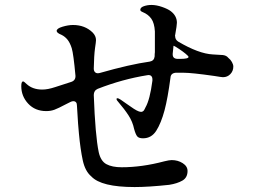

<svg xmlns="http://www.w3.org/2000/svg" viewBox="-20 -768 1040 776"><path d="M923 -499Q923 -481 911 -468.5Q899 -456 881 -456Q876 -456 846 -461Q755 -474 722 -474H690Q670 -472 669 -454Q658 -371 645 -322Q631 -270 611.5 -239.5Q592 -209 558 -209Q541 -209 534.5 -217Q528 -225 522 -247Q516 -276 499.5 -301.5Q483 -327 458 -356Q451 -363 451 -368Q451 -371 454 -371Q459 -371 468 -365L488 -351Q493 -348 507.5 -337.5Q522 -327 532.5 -321.5Q543 -316 549 -316H552Q558 -317 561 -321Q564 -325 568 -334Q586 -365 596 -442V-447Q596 -457 590.5 -461.5Q585 -466 575 -464Q475 -448 375 -409Q359 -402 359 -384Q365 -220 379 -153Q387 -117 410 -104.5Q433 -92 472 -92Q554 -92 644 -116Q664 -121 674 -121Q699 -121 718.5 -108.5Q738 -96 738 -77Q738 -50 717 -38Q696 -26 664 -21Q580 -12 524 -12Q389 -12 349 -55Q324 -76 314.5 -120Q305 -164 299 -228Q296 -254 291 -341Q291 -359 276 -359Q271 -359 265 -356L247 -347Q215 -330 200 -324.5Q185 -319 167 -319Q122 -319 94 -349Q66 -379 66 -420Q66 -430 68 -434.5Q70 -439 73 -439Q77 -439 88 -428Q112 -406 151 -406Q173 -406 203 -416L268 -437Q286 -443 285 -462Q277 -550 270 -573Q263 -595 253 -607.5Q243 -620 229 -627Q209 -635 209 -643Q209 -653 232.5 -660Q256 -667 275 -667Q323 -667 354 -637Q368 -623 368 -606Q368 -599 364 -573Q360 -543 359 -491Q359 -480 365.5 -475Q372 -470 383 -473Q506 -508 585 -519Q603 -522 605 -540Q605 -551 606 -557V-591V-641Q604 -675 591.5 -692.5Q579 -710 557 -719Q547 -723 547 -728Q547 -738 561.5 -743Q576 -748 592 -748Q612 -748 635 -740Q658 -732 670 -723Q695 -704 695 -676Q695 -666 688 -627Q688 -626 687.5 -624.5Q687 -623 688 -621Q688 -608 700 -600Q783 -551 840 -548L873 -546Q889 -546 898 -539Q903 -534 903 -534Q912 -527 917.5 -517Q923 -507 923 -499ZM742 -538Q742 -541 730.5 -550.5Q719 -560 704 -570Q695 -576 689 -579.5Q683 -583 681 -583V-580L678 -551V-548Q678 -530 699 -530H708Q742 -530 742 -538Z"/></svg>

Font: Shippori Mincho B1 SemiBold
Style: Regular
Weight: 600
Designer: FONTDASU
Foundry: FONTDASU / Google Inc. / but / Adobe
Version: Version 3.110; ttfautohint (v1.8.3)